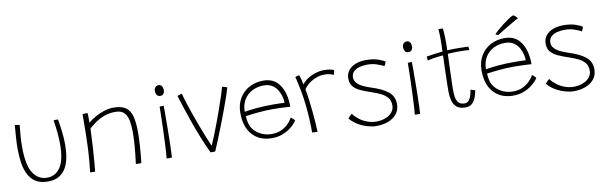

<svg xmlns="http://www.w3.org/2000/svg" viewBox="-49 -1200 5408 1721"><g transform="rotate(-10 2655.0 -340.0)"><path d="M427.5 -510.5Q430 -511 435.2 -511.5Q440.5 -512 446.5 -512Q452 -512 458.2 -512Q464.5 -512 467.5 -511.5Q477.5 -454.5 484.5 -394.5Q491.5 -334.5 491.5 -276.5Q491.5 -216.5 481.5 -162.8Q471.5 -109 448 -67.8Q424.5 -26.5 384.5 -3Q344.5 20.5 284.5 20.5Q217 20.5 174 -6.2Q131 -33 107.2 -79.8Q83.5 -126.5 74.2 -186.5Q65 -246.5 65 -313Q65 -367 69 -422.5Q73 -478 77.5 -530Q81.5 -530 87.8 -529Q94 -528 99 -527Q104.5 -526 110 -524.8Q115.5 -523.5 120.5 -522Q114 -466.5 110.8 -418Q107.5 -369.5 107.5 -327Q107.5 -161 154 -87.8Q200.5 -14.5 282 -14.5Q358 -14.5 402.8 -80.5Q447.5 -146.5 447.5 -292Q447.5 -385.5 427.5 -510.5Z M714.5 6Q710.5 6.5 705.8 6.8Q701 7 696.5 7Q689.5 7 682 6.5Q674.5 6 668.5 5Q673.5 -37 678 -82.5Q682.5 -128 685.8 -186.8Q689 -245.5 690.8 -326.2Q692.5 -407 692.5 -519.5Q698 -520.5 705 -521.5Q712 -522.5 721 -522.5Q725 -522.5 730 -522.5Q735 -522.5 738.5 -521.5Q739.5 -515.5 739.8 -500Q740 -484.5 740 -466.2Q740 -448 740 -434Q764.5 -455.5 802.8 -477.8Q841 -500 886 -515Q931 -530 974.5 -530Q1050.5 -530 1089 -500.2Q1127.5 -470.5 1140.8 -413.5Q1154 -356.5 1154 -274.5Q1154 -219 1149.2 -149.8Q1144.5 -80.5 1136 1.5Q1127.5 4 1110.5 4Q1104.5 4 1098.2 3.5Q1092 3 1085.5 1.5Q1097 -84.5 1102.5 -155Q1108 -225.5 1108 -281Q1108 -343.5 1098.8 -390.5Q1089.5 -437.5 1063 -463.5Q1036.5 -489.5 985 -489.5Q923.5 -489.5 875.2 -469.5Q827 -449.5 793 -423.8Q759 -398 740 -380.5Q737 -291 732 -213.8Q727 -136.5 722.2 -79.5Q717.5 -22.5 714.5 6Z M1409 -560.5Q1386 -560.5 1376.2 -575.5Q1366.5 -590.5 1366.5 -609.5Q1366.5 -634 1378.5 -646Q1390.5 -658 1408.5 -658Q1428 -658 1437.8 -642.2Q1447.5 -626.5 1447.5 -605Q1447.5 -588 1438.2 -574.2Q1429 -560.5 1409 -560.5ZM1414 1.5Q1400.5 3 1390.5 3Q1382 3 1375.8 2.2Q1369.5 1.5 1365.5 1Q1368 -12 1370.5 -53.8Q1373 -95.5 1375.5 -152.8Q1378 -210 1380 -270.8Q1382 -331.5 1383.2 -383.8Q1384.5 -436 1384.5 -466.5Q1387 -467 1401.8 -468Q1416.5 -469 1421 -469Q1421.5 -457.5 1421.8 -436.2Q1422 -415 1422 -388Q1422 -340.5 1421.5 -281.2Q1421 -222 1419.8 -164Q1418.5 -106 1417 -61.2Q1415.5 -16.5 1414 1.5Z M1967 -545.5Q1982.5 -542 1996 -537.5Q2009.5 -533 2012 -531Q2004.5 -504 1986.8 -452Q1969 -400 1945 -335.5Q1921 -271 1895 -204.2Q1869 -137.5 1845.5 -79.5Q1822 -21.5 1805.5 15.5Q1799 17 1782 17Q1770 17 1762.5 15.5Q1732 -47.5 1702.5 -121Q1673 -194.5 1646.2 -269.2Q1619.5 -344 1597.2 -412.5Q1575 -481 1559 -534Q1583 -542.5 1601 -546Q1609 -512 1625.2 -461.2Q1641.5 -410.5 1662.2 -351.2Q1683 -292 1705.2 -233.2Q1727.5 -174.5 1747.8 -123.8Q1768 -73 1783 -40Q1799 -75.5 1820 -127.5Q1841 -179.5 1863.2 -239.2Q1885.5 -299 1906 -357.8Q1926.5 -416.5 1942.8 -465.8Q1959 -515 1967 -545.5Z M2558.5 -133Q2552 -122 2534 -102.2Q2516 -82.5 2487.2 -62.2Q2458.5 -42 2419 -27.8Q2379.5 -13.5 2329 -13.5Q2217 -13.5 2152 -85Q2087 -156.5 2087 -284Q2087 -361.5 2120.5 -417.8Q2154 -474 2211 -504.5Q2268 -535 2339 -535Q2428.5 -535 2476.8 -475Q2525 -415 2535 -319Q2538 -292 2538 -262.5Q2531 -263 2505.2 -264.5Q2479.5 -266 2444.2 -267.2Q2409 -268.5 2373.5 -268.5Q2316 -268.5 2250.8 -262.5Q2185.5 -256.5 2130.5 -248.5Q2131 -231 2133.8 -214.8Q2136.5 -198.5 2140 -183.5Q2150.5 -143 2179.2 -113Q2208 -83 2248 -66.8Q2288 -50.5 2332 -50.5Q2382.5 -50.5 2418.5 -67Q2454.5 -83.5 2477.8 -105.8Q2501 -128 2512.5 -146Q2524 -164 2525.5 -166.5Q2532 -161.5 2543.8 -150.8Q2555.5 -140 2558.5 -133ZM2127.5 -289Q2176.5 -297 2241 -303Q2305.5 -309 2387 -309Q2428.5 -309 2455.2 -308Q2482 -307 2493 -306Q2493 -328.5 2488 -353Q2481.5 -385 2464 -417Q2446.5 -449 2415.2 -470.5Q2384 -492 2335 -492Q2280.5 -492 2233.8 -469.5Q2187 -447 2158 -402Q2129 -357 2127.5 -289Z M2689 -438.5Q2708 -466 2741.5 -487.5Q2775 -509 2815 -521.2Q2855 -533.5 2891.5 -533.5Q2915.5 -533.5 2940.8 -529.8Q2966 -526 2982 -518L2973 -476Q2960.5 -481.5 2940.2 -487.5Q2920 -493.5 2887.5 -493.5Q2851.5 -493.5 2814.8 -480Q2778 -466.5 2747.2 -443.5Q2716.5 -420.5 2698.5 -391.5Q2707 -350.5 2714.2 -294.2Q2721.5 -238 2727 -179.8Q2732.5 -121.5 2735.8 -73Q2739 -24.5 2739 1Q2731.5 1 2715.8 0.5Q2700 0 2690.5 -1Q2690.5 -129 2677.2 -252.5Q2664 -376 2628.5 -517Q2632.5 -519.5 2646 -523Q2659.5 -526.5 2666 -527Q2672.5 -508 2679.5 -481Q2686.5 -454 2689 -438.5Z M3268 42Q3234 42 3190.8 30Q3147.5 18 3105.5 -6.5Q3063.5 -31 3033 -67.5Q3040.5 -77.5 3051 -88.5Q3061.5 -99.5 3069.5 -105Q3088.5 -77.5 3120.2 -52.8Q3152 -28 3192 -12.8Q3232 2.5 3275 2.5Q3320.5 2.5 3358.2 -12Q3396 -26.5 3418.5 -53.2Q3441 -80 3441 -116Q3441 -158 3420 -184.8Q3399 -211.5 3362.2 -230Q3325.5 -248.5 3277 -264.5Q3224.5 -282 3183 -300.5Q3141.5 -319 3117.5 -347Q3093.5 -375 3093.5 -420.5Q3093.5 -466 3118.8 -496.2Q3144 -526.5 3185.8 -541.8Q3227.5 -557 3277.5 -557Q3341.5 -557 3386 -541.8Q3430.5 -526.5 3449.5 -513.5Q3446 -502.5 3441.2 -491.2Q3436.5 -480 3433 -474.5Q3405.5 -488.5 3367.5 -501.5Q3329.5 -514.5 3282 -514.5Q3245.5 -514.5 3212 -505.8Q3178.5 -497 3157.5 -477Q3136.5 -457 3136.5 -423Q3136.5 -394 3156.2 -372.2Q3176 -350.5 3208 -334.8Q3240 -319 3277.5 -307Q3381.5 -274.5 3432.8 -232.5Q3484 -190.5 3484 -121Q3484 -68.5 3455.8 -32.2Q3427.5 4 3378.8 23Q3330 42 3268 42Z M3668 -560.5Q3645 -560.5 3635.2 -575.5Q3625.5 -590.5 3625.5 -609.5Q3625.5 -634 3637.5 -646Q3649.5 -658 3667.5 -658Q3687 -658 3696.8 -642.2Q3706.5 -626.5 3706.5 -605Q3706.5 -588 3697.2 -574.2Q3688 -560.5 3668 -560.5ZM3673 1.5Q3659.5 3 3649.5 3Q3641 3 3634.8 2.2Q3628.5 1.5 3624.5 1Q3627 -12 3629.5 -53.8Q3632 -95.5 3634.5 -152.8Q3637 -210 3639 -270.8Q3641 -331.5 3642.2 -383.8Q3643.5 -436 3643.5 -466.5Q3646 -467 3660.8 -468Q3675.5 -469 3680 -469Q3680.5 -457.5 3680.8 -436.2Q3681 -415 3681 -388Q3681 -340.5 3680.5 -281.2Q3680 -222 3678.8 -164Q3677.5 -106 3676 -61.2Q3674.5 -16.5 3673 1.5Z M4196.5 -120.5Q4191 -91 4180 -59.2Q4169 -27.5 4146.5 -5.5Q4124 16.5 4082.5 16.5Q4031 16.5 4004 -7.2Q3977 -31 3967.2 -68.8Q3957.5 -106.5 3957.5 -149Q3957.5 -171 3958.2 -206.8Q3959 -242.5 3960 -284Q3961 -325.5 3962.2 -365Q3963.5 -404.5 3964.5 -435Q3965.5 -465.5 3966 -478.5Q3907 -473 3869 -466.2Q3831 -459.5 3823.5 -457Q3822.5 -462.5 3821.5 -474.5Q3820.5 -486.5 3820.5 -493Q3847.5 -497.5 3889 -503.5Q3930.5 -509.5 3967 -512Q3968 -539.5 3969 -571.5Q3970 -603.5 3970 -634Q3970 -658 3968.5 -679.8Q3967 -701.5 3965.5 -718L4006.5 -715.5Q4008 -706 4010.2 -671.8Q4012.5 -637.5 4012.5 -588.5Q4012.5 -573.5 4012.2 -551.2Q4012 -529 4011 -516Q4025 -517 4046.8 -517.8Q4068.5 -518.5 4082.5 -518.5Q4108.5 -518.5 4134.8 -518Q4161 -517.5 4180.2 -516.8Q4199.5 -516 4203.5 -515.5Q4204.5 -512 4205 -500.2Q4205.5 -488.5 4205.5 -484.5Q4200.5 -485.5 4169.8 -486.8Q4139 -488 4108 -488Q4085.5 -488 4059 -487Q4032.5 -486 4011 -484.5Q4010.5 -469 4009 -436.5Q4007.5 -404 4006.2 -363.2Q4005 -322.5 4003.5 -281.5Q4002 -240.5 4001.2 -206.5Q4000.5 -172.5 4000.5 -155Q4000.5 -125 4005 -94Q4009.5 -63 4027 -41.8Q4044.5 -20.5 4082.5 -20.5Q4109 -20.5 4124 -41.5Q4139 -62.5 4146 -89.2Q4153 -116 4155.5 -132.5Q4158 -131.5 4167.2 -128.8Q4176.5 -126 4185.5 -123.5Q4194.5 -121 4196.5 -120.5Z M4754 -133Q4747.5 -122 4729.5 -102.2Q4711.5 -82.5 4682.8 -62.2Q4654 -42 4614.5 -27.8Q4575 -13.5 4524.5 -13.5Q4412.5 -13.5 4347.5 -85Q4282.5 -156.5 4282.5 -284Q4282.5 -361.5 4316 -417.8Q4349.5 -474 4406.5 -504.5Q4463.5 -535 4534.5 -535Q4624 -535 4672.2 -475Q4720.5 -415 4730.5 -319Q4733.5 -292 4733.5 -262.5Q4726.5 -263 4700.8 -264.5Q4675 -266 4639.8 -267.2Q4604.5 -268.5 4569 -268.5Q4511.5 -268.5 4446.2 -262.5Q4381 -256.5 4326 -248.5Q4326.5 -231 4329.2 -214.8Q4332 -198.5 4335.5 -183.5Q4346 -143 4374.8 -113Q4403.5 -83 4443.5 -66.8Q4483.5 -50.5 4527.5 -50.5Q4578 -50.5 4614 -67Q4650 -83.5 4673.2 -105.8Q4696.5 -128 4708 -146Q4719.5 -164 4721 -166.5Q4727.5 -161.5 4739.2 -150.8Q4751 -140 4754 -133ZM4323 -289Q4372 -297 4436.5 -303Q4501 -309 4582.5 -309Q4624 -309 4650.8 -308Q4677.5 -307 4688.5 -306Q4688.5 -328.5 4683.5 -353Q4677 -385 4659.5 -417Q4642 -449 4610.8 -470.5Q4579.5 -492 4530.5 -492Q4476 -492 4429.2 -469.5Q4382.5 -447 4353.5 -402Q4324.5 -357 4323 -289ZM4647 -722.5Q4656.5 -719 4667.2 -709Q4678 -699 4684.5 -689Q4677 -686 4657 -674.8Q4637 -663.5 4611 -648Q4585 -632.5 4559 -617Q4533 -601.5 4513.2 -589.2Q4493.5 -577 4486.5 -572Q4481.5 -573.5 4473 -576.5Q4464.5 -579.5 4460.5 -581.5Q4471 -594.5 4495.5 -616.2Q4520 -638 4549.5 -660.8Q4579 -683.5 4605.5 -700.8Q4632 -718 4647 -722.5Z M5064.5 42Q5030.5 42 4987.2 30Q4944 18 4902 -6.5Q4860 -31 4829.5 -67.5Q4837 -77.5 4847.5 -88.5Q4858 -99.5 4866 -105Q4885 -77.5 4916.8 -52.8Q4948.5 -28 4988.5 -12.8Q5028.5 2.5 5071.5 2.5Q5117 2.5 5154.8 -12Q5192.5 -26.5 5215 -53.2Q5237.5 -80 5237.5 -116Q5237.5 -158 5216.5 -184.8Q5195.5 -211.5 5158.8 -230Q5122 -248.5 5073.5 -264.5Q5021 -282 4979.5 -300.5Q4938 -319 4914 -347Q4890 -375 4890 -420.5Q4890 -466 4915.2 -496.2Q4940.5 -526.5 4982.2 -541.8Q5024 -557 5074 -557Q5138 -557 5182.5 -541.8Q5227 -526.5 5246 -513.5Q5242.5 -502.5 5237.8 -491.2Q5233 -480 5229.5 -474.5Q5202 -488.5 5164 -501.5Q5126 -514.5 5078.5 -514.5Q5042 -514.5 5008.5 -505.8Q4975 -497 4954 -477Q4933 -457 4933 -423Q4933 -394 4952.8 -372.2Q4972.5 -350.5 5004.5 -334.8Q5036.5 -319 5074 -307Q5178 -274.5 5229.2 -232.5Q5280.5 -190.5 5280.5 -121Q5280.5 -68.5 5252.2 -32.2Q5224 4 5175.2 23Q5126.5 42 5064.5 42Z"/></g></svg>

Font: Grandstander Thin
Style: Regular
Weight: 100
Designer: Tyler Finck
Foundry: Etcetera Type Co
Version: Version 1.200; ttfautohint (v1.8.3)